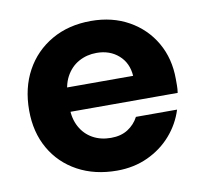

<svg xmlns="http://www.w3.org/2000/svg" viewBox="-64 -577 698 657"><g transform="rotate(-10 285.0 -248.0)"><path d="M292 12Q215 12 156 -20Q97 -52 64 -109.5Q31 -167 31 -243Q31 -321 63.5 -380.5Q96 -440 155 -474Q214 -508 292 -508Q366 -508 423 -476Q480 -444 512 -388.5Q544 -333 544 -262Q544 -252 544 -239.5Q544 -227 542 -214H131V-298H402Q399 -343 368.5 -370Q338 -397 292 -397Q258 -397 230 -381.5Q202 -366 185.5 -335.5Q169 -305 169 -257V-228Q169 -190 184.5 -161.5Q200 -133 227.5 -117.5Q255 -102 291 -102Q326 -102 350 -117.5Q374 -133 387 -158H530Q515 -110 481.5 -71.5Q448 -33 399.5 -10.5Q351 12 292 12Z"/></g></svg>

Font: DM Sans 36pt ExtraBold
Style: Regular
Weight: 800
Designer: Colophon Foundry, Jonny Pinhorn
Foundry: Colophon Foundry
Version: Version 4.004;gftools[0.9.30]